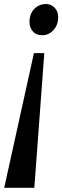

<svg xmlns="http://www.w3.org/2000/svg" viewBox="-36 -768 303 934"><path d="M131 145.5H-15.5L129 -509.5H179.5ZM247 -683Q246.5 -645.5 223.5 -621Q200.5 -596.5 169.5 -596.5Q139.5 -596.5 123.2 -616Q107 -635.5 107.5 -662Q108 -702 131.5 -725.2Q155 -748.5 188.5 -748.5Q212 -748.5 229.8 -730.5Q247.5 -712.5 247 -683Z"/></svg>

Font: Merriweather 96pt
Style: Bold Italic
Weight: 700
Italic angle: -7.8°
Version: Version 2.101